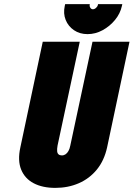

<svg xmlns="http://www.w3.org/2000/svg" viewBox="-20 -903 650 934"><path d="M575 -883H457L456 -879Q455 -872 447.5 -865Q440 -858 432 -858Q424 -858 419.5 -865Q415 -872 416 -879L417 -883H297L295 -874Q287 -837 299.5 -806Q312 -775 340 -756Q368 -737 406 -737Q444 -737 479 -756Q514 -775 539.5 -806Q565 -837 573 -874ZM501 -186 610 -700H430L322 -195Q319 -179 313 -168.5Q307 -158 299 -152.5Q291 -147 281 -147Q271 -147 265 -152Q259 -157 258 -167.5Q257 -178 260 -195L368 -700H188L79 -186Q65 -122 83 -78Q101 -34 144 -11.5Q187 11 249 11Q311 11 363 -11.5Q415 -34 451 -78Q487 -122 501 -186Z"/></svg>

Font: Advent Pro Black
Style: Italic
Weight: 900
Italic angle: -12°
Version: Version 3.000